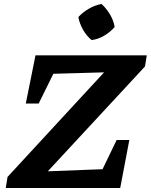

<svg xmlns="http://www.w3.org/2000/svg" viewBox="-20 -948 760 968"><path d="M711 -613 180 -40 161 -82 497 -95 568 -242H632L586 0H9L18 -56L547 -629L567 -585L249 -576L175 -426H110L159 -669H720ZM492 -928Q517 -905 535 -874.5Q553 -844 558 -812Q537 -787 506 -768.5Q475 -750 442 -746Q417 -766 399 -797.5Q381 -829 375 -862Q397 -886 428 -904Q459 -922 492 -928Z"/></svg>

Font: Piazzolla Thin ExtraBold
Style: Italic
Weight: 800
Italic angle: -11.3°
Version: Version 2.005